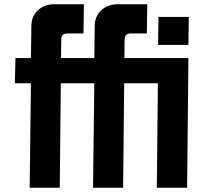

<svg xmlns="http://www.w3.org/2000/svg" viewBox="-20 -886 970 906"><path d="M863 0H720L725 -493H566L561 0H419L425 -493H267L262 0H120L126 -493H50L53 -612H126L128 -762Q128 -808 158 -837Q190 -866 236 -866H376L374 -728H296Q271 -728 269 -702L268 -612H425L427 -762Q427 -808 457 -837Q489 -866 535 -866H675L673 -728H595Q570 -728 568 -702L567 -612H869ZM728 -806H871L869 -674H726Z"/></svg>

Font: Covid19
Style: Regular
Weight: 400
Designer: Peter Wiegel
Foundry: (c) CAT - Ing. Peter Wiegel.  for Rudolf Maass + Partner GmbH
Version: Version 001.000